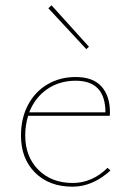

<svg xmlns="http://www.w3.org/2000/svg" viewBox="-20 -700 488 723"><path d="M305 -515 162 -669 174 -680 315 -524ZM396 -58Q329 3 253 3Q165 3 112 -50Q59 -103 59 -189Q59 -255 85.5 -305Q112 -355 159 -382.5Q206 -410 265 -410Q330 -410 362 -374.5Q394 -339 394 -277Q394 -268 393 -264H86Q75 -229 75 -190Q75 -110 124.5 -60.5Q174 -11 254 -11Q327 -11 385 -68ZM90 -277H377Q377 -396 265 -396Q204 -396 158 -364.5Q112 -333 90 -277Z"/></svg>

Font: Ysabeau Infant Thin
Style: Regular
Weight: 200
Designer: Christian Thalmann (Catharsis Fonts)
Version: Version 0.003